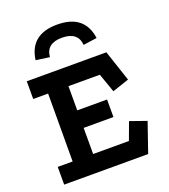

<svg xmlns="http://www.w3.org/2000/svg" viewBox="-147 -924 904 1029"><g transform="rotate(-20 304.5 -409.5)"><path d="M42 -589H496L555 -412L460 -380L422 -488H243V-350H413V-250H243V-101H447L484 -201L578 -168L520 0H41V-101H126L127 -488H42ZM298 -819Q144 -819 125 -679L203 -668Q209 -744 298 -744Q389 -744 395 -668L473 -679Q454 -819 298 -819Z"/></g></svg>

Font: Podkova
Style: Bold
Weight: 700
Designer: Ilya Yudin
Foundry: Cyreal (www.cyreal.org)
Version: Version 2.102; ttfautohint (v1.8.1.43-b0c9)